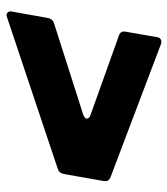

<svg xmlns="http://www.w3.org/2000/svg" viewBox="18 -650 526 603"><g transform="rotate(90 281.5 -349.0)"><path d="M36 -108Q30 -106 29 -106Q22 -106 18.5 -111Q15 -116 17 -124L37 -236Q40 -251 53 -255L341 -347Q353 -352 353 -358Q353 -366 341 -370L92 -459Q77 -464 80 -480L97 -578Q98 -587 104.5 -590.5Q111 -594 119 -591L536 -433Q552 -427 549 -411L527 -286Q524 -271 511 -267Z"/></g></svg>

Font: Open Sauce Two ExtraBold Italic
Style: Regular
Weight: 800
Italic angle: -10°
Designer: Alfredo Marco Pradil
Foundry: Creative Sauce Fz LLC
Version: Version 1.477